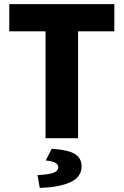

<svg xmlns="http://www.w3.org/2000/svg" viewBox="-20 -671 600 932"><path d="M201 0V-519H25V-651H535V-519H359V0ZM173 241 162 179Q220 176 241.5 167Q263 158 263 141Q263 128 249 119.5Q235 111 202 108L231 51Q314 57 345 77.5Q376 98 376 136Q376 188 322.5 213Q269 238 173 241Z"/></svg>

Font: Mada ExtraBold
Style: Regular
Weight: 800
Designer: Khaled Hosny
Version: Version 1.5